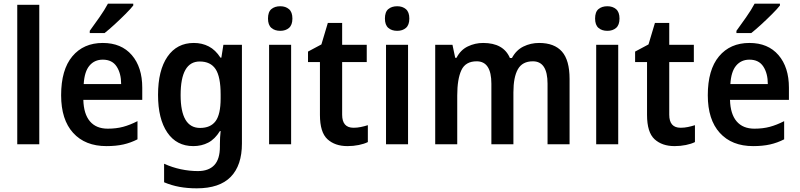

<svg xmlns="http://www.w3.org/2000/svg" viewBox="-20 -786 4360 1046"><path d="M194 0H74V-760H194Z M540 -552Q641 -552 698 -486Q755 -420 755 -308V-242H434Q436 -165 470 -125Q504 -85 567 -85Q613 -85 650.5 -95Q688 -105 729 -126V-27Q692 -8 652 1Q612 10 560 10Q444 10 378.5 -62Q313 -134 313 -267Q313 -406 374 -479Q435 -552 540 -552ZM540 -461Q495 -461 467.5 -428.5Q440 -396 436 -328H640Q640 -386 615.5 -423.5Q591 -461 540 -461ZM706 -756Q691 -737 663 -709Q635 -681 604.5 -653Q574 -625 550 -606H469V-618Q493 -651 521.5 -691.5Q550 -732 568 -766H706Z M1036 -552Q1081 -552 1117.5 -533Q1154 -514 1181 -472H1186L1197 -542H1298V-4Q1298 115 1237 177.5Q1176 240 1052 240Q1001 240 957.5 232Q914 224 874 207V106Q918 126 965 136Q1012 146 1058 146Q1117 146 1147.5 113.5Q1178 81 1178 13V0Q1178 -17 1179 -37Q1180 -57 1182 -72H1178Q1151 -28 1114.5 -9Q1078 10 1033 10Q942 10 891.5 -64Q841 -138 841 -269Q841 -403 892.5 -477.5Q944 -552 1036 -552ZM1068 -451Q964 -451 964 -268Q964 -89 1070 -89Q1127 -89 1154.5 -126Q1182 -163 1182 -250V-271Q1182 -368 1154.5 -409.5Q1127 -451 1068 -451Z M1507 -752Q1536 -752 1554.5 -736Q1573 -720 1573 -685Q1573 -650 1554.5 -634Q1536 -618 1507 -618Q1477 -618 1458.5 -634Q1440 -650 1440 -685Q1440 -721 1458.5 -736.5Q1477 -752 1507 -752ZM1566 -542V0H1446V-542Z M1906 -90Q1926 -90 1945.5 -94Q1965 -98 1984 -104V-12Q1964 -2 1934.5 4Q1905 10 1873 10Q1805 10 1764 -27.5Q1723 -65 1723 -160V-448H1658V-505L1731 -544L1766 -661H1844V-542H1978V-448H1844V-161Q1844 -90 1906 -90Z M2144 -752Q2173 -752 2191.5 -736Q2210 -720 2210 -685Q2210 -650 2191.5 -634Q2173 -618 2144 -618Q2114 -618 2095.5 -634Q2077 -650 2077 -685Q2077 -721 2095.5 -736.5Q2114 -752 2144 -752ZM2203 -542V0H2083V-542Z M2917 -552Q3000 -552 3041.5 -505Q3083 -458 3083 -356V0H2963V-330Q2963 -452 2883 -452Q2826 -452 2801.5 -409Q2777 -366 2777 -283V0H2657V-330Q2657 -452 2577 -452Q2516 -452 2493.5 -403.5Q2471 -355 2471 -266V0H2351V-542H2445L2460 -471H2467Q2489 -514 2528.5 -533Q2568 -552 2612 -552Q2723 -552 2758 -470H2769Q2792 -513 2831.5 -532.5Q2871 -552 2917 -552Z M3289 -752Q3318 -752 3336.5 -736Q3355 -720 3355 -685Q3355 -650 3336.5 -634Q3318 -618 3289 -618Q3259 -618 3240.5 -634Q3222 -650 3222 -685Q3222 -721 3240.5 -736.5Q3259 -752 3289 -752ZM3348 -542V0H3228V-542Z M3688 -90Q3708 -90 3727.5 -94Q3747 -98 3766 -104V-12Q3746 -2 3716.5 4Q3687 10 3655 10Q3587 10 3546 -27.5Q3505 -65 3505 -160V-448H3440V-505L3513 -544L3548 -661H3626V-542H3760V-448H3626V-161Q3626 -90 3688 -90Z M4063 -552Q4164 -552 4221 -486Q4278 -420 4278 -308V-242H3957Q3959 -165 3993 -125Q4027 -85 4090 -85Q4136 -85 4173.5 -95Q4211 -105 4252 -126V-27Q4215 -8 4175 1Q4135 10 4083 10Q3967 10 3901.5 -62Q3836 -134 3836 -267Q3836 -406 3897 -479Q3958 -552 4063 -552ZM4063 -461Q4018 -461 3990.5 -428.5Q3963 -396 3959 -328H4163Q4163 -386 4138.5 -423.5Q4114 -461 4063 -461ZM4229 -756Q4214 -737 4186 -709Q4158 -681 4127.5 -653Q4097 -625 4073 -606H3992V-618Q4016 -651 4044.5 -691.5Q4073 -732 4091 -766H4229Z"/></svg>

Font: Noto Sans Telugu SemiCondensed SemiBold
Style: Regular
Weight: 600
Width: 4
Designer: Jelle Bosma - Monotype Design Team
Foundry: Monotype Imaging Inc.
Version: Version 2.005; ttfautohint (v1.8.4.7-5d5b)